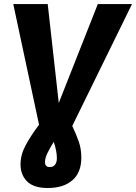

<svg xmlns="http://www.w3.org/2000/svg" viewBox="-20 -714 677 956"><path d="M217.5 222.1Q147.6 222.1 114.9 189.3Q82.2 156.4 82.2 104.7Q82.2 56.6 107.6 9.4Q133 -37.9 174.4 -93.1L272.6 -201.4L467 -693.6H637.2L339.8 -86.9L247.5 -7.7Q230.7 19.2 217.3 46Q204 72.7 204 93.1Q204 105.5 210.1 111.7Q216.3 117.9 227.4 117.9Q245.4 117.9 254.3 105.7Q263.2 93.5 263.2 74.7Q263.2 55.6 259.3 35.5Q255.5 15.4 247.5 -7.7L174.4 -93.1L46.1 -693.6H217.6L272.6 -201.4L339.8 -86.9Q360.4 -43.1 372.7 -7.6Q384.9 27.9 384.9 71.4Q384.9 144.7 340.7 183.4Q296.4 222.1 217.5 222.1Z"/></svg>

Font: Fira Sans Variable
Style: Italic
Weight: 397
Italic angle: -8°
Designer: Carrois Corporate & Edenspiekermann AG
Foundry: Carrois Corporate GbR & Edenspiekermann AG
Version: Version 4.202